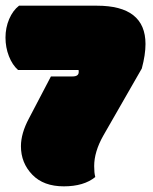

<svg xmlns="http://www.w3.org/2000/svg" viewBox="-43 -656 545 685"><path d="M476.1 -499Q476.1 -460.9 462.9 -411.6L325.7 -172.4Q293 -114.7 293 -63.5Q293 -51.3 293.9 -41.7Q294.9 -32.2 296.9 -24.4Q256.3 8.8 184.6 8.8Q112.3 8.8 72.3 -32.7Q31.7 -74.7 31.7 -134.3Q31.7 -180.2 60.5 -233.9L138.7 -383.3H215.8Q237.8 -383.3 237.8 -398.9V-402.3Q237.8 -405.3 237.3 -406.2H21.5Q1 -424.3 -11.2 -455.6Q-23.4 -486.8 -23.4 -522Q-23.4 -557.1 -10.3 -587.9Q2.9 -618.7 24.9 -635.7H302.7Q476.1 -635.7 476.1 -499Z"/></svg>

Font: Modak sl
Style: Regular
Weight: 400
Designer: Sarang Kulkarni, Maithili Shingre, Noopur Datye
Foundry: Ek Type
Version: Version 1.036;PS Version 1.000;hotconv 1.0.79;makeotf.lib2.5